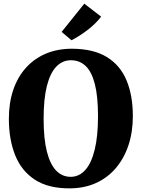

<svg xmlns="http://www.w3.org/2000/svg" viewBox="-20 -1019 775 1050"><path d="M363 11Q245 12 171.2 -36Q97.5 -84 63 -170Q28.5 -256 28.5 -369.5Q28.5 -457 52.5 -527.5Q76.5 -598 121.8 -648.2Q167 -698.5 230.5 -725.5Q294 -752.5 373.5 -752.5Q491.5 -752 564.8 -706.8Q638 -661.5 672.2 -579Q706.5 -496.5 706.5 -384Q706.5 -297 682.5 -224.8Q658.5 -152.5 613.5 -99.8Q568.5 -47 505.2 -18.2Q442 10.5 363 11ZM366.5 -52Q413 -52 446.5 -89.5Q480 -127 498 -201Q516 -275 516 -383Q516 -492.5 498.5 -560Q481 -627.5 448 -658.5Q415 -689.5 368 -689.5Q321.5 -689.5 288 -654.8Q254.5 -620 236.5 -549.2Q218.5 -478.5 218.5 -370Q218.5 -261 236.2 -190.8Q254 -120.5 287 -86.2Q320 -52 366.5 -52ZM371 -799 317 -844.5 441 -999 533 -928Q517.5 -907.5 497.8 -888.5Q478 -869.5 456.2 -853Q434.5 -836.5 413 -823Q391.5 -809.5 371.5 -799Z"/></svg>

Font: Merriweather 28pt Black
Style: Regular
Weight: 900
Version: Version 2.100